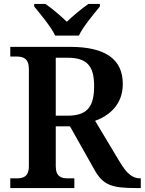

<svg xmlns="http://www.w3.org/2000/svg" viewBox="-20 -951 732 971"><path d="M259 -771H379C400 -816 454 -880 485 -918V-931H427C395 -909 348 -870 318 -841C288 -870 242 -909 210 -931H153V-918C184 -880 238 -816 259 -771ZM32 0H356V-49H325C291 -49 262 -56 262 -111V-312H334L459 -90C502 -15 545 0 667 0H692V-49H689C649 -49 621 -74 587 -130L461 -340C530 -365 601 -420 601 -526C601 -649 517 -714 334 -714H32V-665H63C96 -665 126 -657 126 -602V-111C126 -56 96 -49 63 -49H32ZM323 -366H262V-659H321C419 -659 456 -619 456 -516C456 -416 425 -366 323 -366Z"/></svg>

Font: Noto Serif Tamil SemiBold
Style: Regular
Weight: 600
Designer: Indian Type Foundry, Tom Grace, and the Monotype Design Team
Foundry: Monotype Imaging Inc.
Version: Version 2.004